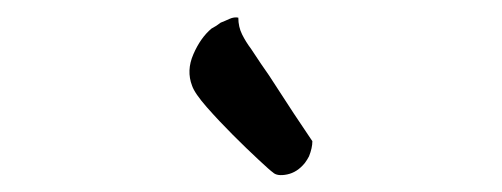

<svg xmlns="http://www.w3.org/2000/svg" viewBox="-20 -707 583 223"><path d="M225.6 -673.8Q231.4 -676.8 236.3 -680.7Q241.2 -682.6 246.6 -685.1Q252 -687.5 256.8 -686.5Q256.8 -675.8 261.2 -667Q265.6 -658.2 271.5 -650.4L283.2 -632.8Q291 -622.1 304.7 -600.6Q318.4 -579.1 342.8 -543Q342.8 -535.2 338.9 -525.4Q336.9 -521.5 334 -517.6Q325.2 -506.8 313.5 -504.4Q301.8 -502 296.9 -506.8Q293.9 -508.8 280.3 -521.5Q266.6 -534.2 250.5 -550.3Q234.4 -566.4 220.2 -582.5Q206.1 -598.6 203.1 -607.4Q196.3 -625 204.6 -644Q212.9 -663.1 225.6 -673.8Z"/></svg>

Font: Rancho
Style: Regular
Weight: 400
Designer: Font Diner, Inc
Foundry: Font Diner, Inc
Version: Version 1.001